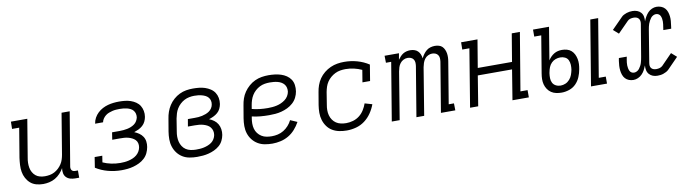

<svg xmlns="http://www.w3.org/2000/svg" viewBox="-29 -1016 5457 1512"><g transform="rotate(-10 2700.0 -260.0)"><path d="M228 8Q199 8 172.5 0.5Q146 -7 126.5 -24Q107 -41 94 -65Q81 -89 76.5 -116Q72 -143 73.5 -171Q75 -199 79 -228L118 -462H61L62 -520H193L143 -218Q139 -198 138.5 -177.5Q138 -157 141.5 -137.5Q145 -118 154.5 -101Q164 -84 178.5 -72Q193 -60 212.5 -55Q232 -50 252 -50Q271 -50 290.5 -53.5Q310 -57 328 -66.5Q346 -76 361 -90Q376 -104 387 -121Q398 -138 404 -157Q410 -176 413 -194L467 -520H532L460 -89Q459 -81 460.5 -73.5Q462 -66 466.5 -60.5Q471 -55 478 -52.5Q485 -50 493 -50H515V8H483Q463 8 444 2.5Q425 -3 412 -16.5Q399 -30 395.5 -49.5Q392 -69 395 -89L396 -91Q383 -68 365 -48.5Q347 -29 324.5 -16Q302 -3 277 2.5Q252 8 228 8Z M855 8Q799 8 746.5 -6Q694 -20 650 -48L663 -131H724L716 -79Q747 -65 782.5 -57.5Q818 -50 855 -50Q872 -50 888.5 -51.5Q905 -53 922 -57Q939 -61 955.5 -68Q972 -75 986 -86.5Q1000 -98 1009 -113.5Q1018 -129 1021 -146Q1024 -163 1020 -179Q1016 -195 1005 -206Q994 -217 979.5 -224Q965 -231 949.5 -235Q934 -239 917.5 -240Q901 -241 884 -241H823L832 -299H893Q908 -299 923.5 -300.5Q939 -302 954 -305Q969 -308 984 -314Q999 -320 1012 -329.5Q1025 -339 1033 -353Q1041 -367 1044 -381Q1046 -397 1042.5 -411Q1039 -425 1030 -436Q1021 -447 1008 -453.5Q995 -460 981 -463.5Q967 -467 952.5 -468.5Q938 -470 922 -470Q908 -470 893.5 -469Q879 -468 864.5 -464.5Q850 -461 835.5 -455.5Q821 -450 809 -440.5Q797 -431 788 -418Q779 -405 776 -390V-389H712L713 -392Q716 -414 727.5 -435Q739 -456 756.5 -472.5Q774 -489 795 -500Q816 -511 838 -517Q860 -523 882.5 -525.5Q905 -528 927 -528Q951 -528 974.5 -525.5Q998 -523 1020 -515.5Q1042 -508 1061 -495Q1080 -482 1091.5 -463.5Q1103 -445 1107.5 -421.5Q1112 -398 1108 -374Q1105 -356 1096.5 -338Q1088 -320 1073 -306.5Q1058 -293 1040 -284.5Q1022 -276 1004 -270Q1024 -262 1041.5 -250Q1059 -238 1070.5 -220.5Q1082 -203 1085 -181Q1088 -159 1084 -137Q1080 -113 1069 -90Q1058 -67 1039 -49.5Q1020 -32 997 -21Q974 -10 950.5 -3.5Q927 3 902.5 5.5Q878 8 855 8Z M1459 8Q1428 8 1398 2.5Q1368 -3 1343.5 -18Q1319 -33 1301.5 -56Q1284 -79 1275 -107Q1266 -135 1266 -166Q1266 -197 1271 -228L1288 -328Q1292 -355 1301 -381Q1310 -407 1325.5 -431Q1341 -455 1363 -474.5Q1385 -494 1411 -506.5Q1437 -519 1464 -523.5Q1491 -528 1518 -528Q1543 -528 1567.5 -525.5Q1592 -523 1614.5 -515.5Q1637 -508 1657 -495Q1677 -482 1689.5 -463Q1702 -444 1706.5 -420Q1711 -396 1707 -371Q1704 -353 1695.5 -335Q1687 -317 1672 -304Q1657 -291 1639 -282.5Q1621 -274 1602 -268Q1623 -260 1640.5 -247Q1658 -234 1669 -215.5Q1680 -197 1683.5 -174Q1687 -151 1683 -128Q1679 -105 1668 -83Q1657 -61 1638.5 -45Q1620 -29 1597.5 -18.5Q1575 -8 1551.5 -2Q1528 4 1505 6Q1482 8 1459 8ZM1459 -50Q1475 -50 1491 -51Q1507 -52 1523 -55.5Q1539 -59 1555.5 -65.5Q1572 -72 1585.5 -82Q1599 -92 1608 -107Q1617 -122 1620 -138Q1623 -156 1619 -172Q1615 -188 1605 -200.5Q1595 -213 1580.5 -220.5Q1566 -228 1550 -232.5Q1534 -237 1517 -238.5Q1500 -240 1483 -240H1428L1438 -298H1493Q1508 -298 1522.5 -299Q1537 -300 1552.5 -303.5Q1568 -307 1582.5 -312.5Q1597 -318 1610 -327Q1623 -336 1632 -350Q1641 -364 1643 -379Q1646 -394 1642.5 -409Q1639 -424 1629.5 -435Q1620 -446 1607 -452.5Q1594 -459 1579 -463Q1564 -467 1549 -468.5Q1534 -470 1518 -470Q1499 -470 1478.5 -466Q1458 -462 1439.5 -452.5Q1421 -443 1405 -428Q1389 -413 1378 -395Q1367 -377 1361 -357.5Q1355 -338 1351 -318L1335 -218Q1331 -197 1331 -175.5Q1331 -154 1336 -134.5Q1341 -115 1352 -98Q1363 -81 1379.5 -70Q1396 -59 1417 -54.5Q1438 -50 1459 -50Z M2061 8Q2030 8 2000 2.5Q1970 -3 1945 -18Q1920 -33 1902 -56Q1884 -79 1875 -107Q1866 -135 1866 -166Q1866 -197 1871 -228L1888 -328Q1892 -355 1901 -381.5Q1910 -408 1926.5 -432Q1943 -456 1965.5 -475.5Q1988 -495 2014 -507Q2040 -519 2067.5 -523.5Q2095 -528 2122 -528Q2147 -528 2172.5 -525Q2198 -522 2221.5 -514.5Q2245 -507 2265 -493.5Q2285 -480 2298 -460.5Q2311 -441 2314.5 -416Q2318 -391 2314 -365Q2310 -340 2298 -316.5Q2286 -293 2266 -275Q2246 -257 2222 -245.5Q2198 -234 2173 -227.5Q2148 -221 2123.5 -219Q2099 -217 2074 -217Q2039 -217 2004.5 -220Q1970 -223 1937 -231L1935 -219Q1931 -197 1931 -175Q1931 -153 1936.5 -133Q1942 -113 1954.5 -96.5Q1967 -80 1984.5 -69Q2002 -58 2023 -54Q2044 -50 2066 -50Q2090 -50 2114.5 -55.5Q2139 -61 2161 -74.5Q2183 -88 2200.5 -107.5Q2218 -127 2229 -150L2284 -126Q2267 -95 2243.5 -68.5Q2220 -42 2190 -24.5Q2160 -7 2126.5 0.5Q2093 8 2061 8ZM2074 -274Q2091 -274 2109 -275.5Q2127 -277 2145 -281Q2163 -285 2180 -292.5Q2197 -300 2212.5 -311.5Q2228 -323 2238 -339.5Q2248 -356 2251 -374Q2253 -390 2249.5 -405.5Q2246 -421 2236.5 -432.5Q2227 -444 2214 -451.5Q2201 -459 2185.5 -463Q2170 -467 2154.5 -468.5Q2139 -470 2122 -470Q2102 -470 2081.5 -466.5Q2061 -463 2042 -453.5Q2023 -444 2006.5 -429Q1990 -414 1979 -396Q1968 -378 1961.5 -358Q1955 -338 1952 -319L1947 -289Q1977 -281 2009 -277.5Q2041 -274 2074 -274Z M2656 8Q2625 8 2595.5 2Q2566 -4 2541.5 -18.5Q2517 -33 2500 -56.5Q2483 -80 2474.5 -108Q2466 -136 2466 -166.5Q2466 -197 2471 -228L2488 -328Q2492 -355 2501.5 -382Q2511 -409 2527.5 -433Q2544 -457 2567.5 -476Q2591 -495 2618 -507Q2645 -519 2672.5 -523.5Q2700 -528 2727 -528Q2781 -528 2831 -514Q2881 -500 2924 -472L2903 -344H2842L2858 -441Q2828 -455 2795 -462.5Q2762 -470 2728 -470Q2707 -470 2686 -466.5Q2665 -463 2645.5 -453.5Q2626 -444 2609 -429.5Q2592 -415 2580 -397Q2568 -379 2561.5 -359Q2555 -339 2551 -318L2535 -218Q2531 -197 2531 -175.5Q2531 -154 2536.5 -134Q2542 -114 2553.5 -97.5Q2565 -81 2581.5 -70Q2598 -59 2619 -54.5Q2640 -50 2661 -50Q2688 -50 2716 -58Q2744 -66 2767 -84Q2790 -102 2805.5 -127Q2821 -152 2830 -178L2889 -161Q2876 -125 2853.5 -92Q2831 -59 2799.5 -35.5Q2768 -12 2730.5 -2Q2693 8 2656 8Z M3524 0H3409L3475 -398Q3477 -413 3476 -426.5Q3475 -440 3467.5 -451Q3460 -462 3447.5 -467Q3435 -472 3421 -472Q3405 -472 3388.5 -464Q3372 -456 3361.5 -441.5Q3351 -427 3345.5 -410.5Q3340 -394 3337 -378L3275 0H3213L3279 -398Q3281 -413 3280 -426.5Q3279 -440 3271.5 -451Q3264 -462 3251.5 -467Q3239 -472 3225 -472Q3208 -472 3192 -464Q3176 -456 3165 -441.5Q3154 -427 3149 -410.5Q3144 -394 3141 -378L3079 0H3016L3093 -464H3051L3050 -520H3165L3156 -469Q3165 -482 3175.5 -493.5Q3186 -505 3199 -513Q3212 -521 3227 -524.5Q3242 -528 3256 -528Q3273 -528 3289 -523Q3305 -518 3316.5 -506.5Q3328 -495 3334 -480Q3340 -465 3342 -448Q3350 -465 3361 -480Q3372 -495 3386 -506.5Q3400 -518 3418 -523Q3436 -528 3453 -528Q3469 -528 3485 -523.5Q3501 -519 3511.5 -508.5Q3522 -498 3528.5 -483.5Q3535 -469 3537.5 -453.5Q3540 -438 3539.5 -421.5Q3539 -405 3536 -388L3481 -56H3523Z M3642 0 3718 -462H3661L3662 -520H3793L3756 -298H4030L4067 -520H4132L4055 -58H4112V0H3981L4020 -240H3746L3707 0Z M4609 0 4695 -520H4758L4681 -56H4737V0ZM4374 8Q4351 8 4330 3.5Q4309 -1 4291.5 -12.5Q4274 -24 4262 -42Q4250 -60 4244.5 -80.5Q4239 -101 4239.5 -123.5Q4240 -146 4244 -169L4293 -464H4237V-520H4365L4322 -259Q4331 -273 4343 -285.5Q4355 -298 4370 -307Q4385 -316 4401 -319.5Q4417 -323 4433 -323Q4454 -323 4473.5 -317.5Q4493 -312 4507.5 -299Q4522 -286 4530.5 -268.5Q4539 -251 4543 -231Q4547 -211 4546 -190Q4545 -169 4541 -149Q4536 -119 4523.5 -89Q4511 -59 4488.5 -36Q4466 -13 4435 -2.5Q4404 8 4374 8ZM4375 -48Q4395 -48 4414 -56Q4433 -64 4447.5 -80.5Q4462 -97 4469 -116.5Q4476 -136 4480 -156Q4483 -176 4482 -196Q4481 -216 4473 -233Q4465 -250 4447.5 -258.5Q4430 -267 4410 -267Q4391 -267 4372.5 -260.5Q4354 -254 4339.5 -239.5Q4325 -225 4317.5 -206Q4310 -187 4307 -169L4305 -160Q4302 -139 4302.5 -119Q4303 -99 4311.5 -82.5Q4320 -66 4337.5 -57Q4355 -48 4375 -48Z M4948 8Q4929 8 4912 1.5Q4895 -5 4883 -18Q4871 -31 4865 -48.5Q4859 -66 4857 -84Q4855 -102 4856 -121.5Q4857 -141 4860 -160L4864 -182H4927L4923 -160Q4921 -148 4919.5 -136.5Q4918 -125 4918.5 -113.5Q4919 -102 4921 -91Q4923 -80 4927.5 -70Q4932 -60 4941.5 -54Q4951 -48 4963 -48Q4974 -48 4985.5 -54Q4997 -60 5004.5 -70Q5012 -80 5018 -91Q5024 -102 5027.5 -113.5Q5031 -125 5033.5 -136.5Q5036 -148 5038 -160L5081 -417Q5083 -429 5081.5 -440Q5080 -451 5073 -459.5Q5066 -468 5055.5 -471.5Q5045 -475 5033 -475Q5020 -475 5007 -471.5Q4994 -468 4985 -459L4898 -371L4856 -408L4943 -496Q4951 -505 4962.5 -511Q4974 -517 4986 -521Q4998 -525 5009.5 -526.5Q5021 -528 5033 -528Q5053 -528 5070.5 -521.5Q5088 -515 5100 -501.5Q5112 -488 5115.5 -469Q5119 -450 5117 -431Q5124 -449 5133.5 -466Q5143 -483 5156.5 -497.5Q5170 -512 5188.5 -520Q5207 -528 5225 -528Q5244 -528 5261.5 -521.5Q5279 -515 5291 -502Q5303 -489 5309 -471.5Q5315 -454 5317 -436Q5319 -418 5317.5 -398.5Q5316 -379 5313 -360L5310 -338H5247L5250 -360Q5252 -372 5253.5 -383.5Q5255 -395 5255 -406.5Q5255 -418 5253 -429Q5251 -440 5246.5 -450Q5242 -460 5232.5 -466Q5223 -472 5211 -472Q5200 -472 5188.5 -466Q5177 -460 5169.5 -450Q5162 -440 5156 -429Q5150 -418 5146 -406.5Q5142 -395 5139.5 -383.5Q5137 -372 5135 -360L5093 -103Q5091 -91 5092 -80Q5093 -69 5100 -60.5Q5107 -52 5117.5 -48.5Q5128 -45 5140 -45Q5153 -45 5166 -48.5Q5179 -52 5189 -61L5275 -149L5317 -112L5231 -24Q5222 -15 5210.5 -9Q5199 -3 5187.5 1Q5176 5 5164 6.5Q5152 8 5140 8Q5120 8 5103 1.5Q5086 -5 5074 -18.5Q5062 -32 5058 -51Q5054 -70 5056 -89Q5049 -71 5040 -54Q5031 -37 5017 -22.5Q5003 -8 4984.5 0Q4966 8 4948 8Z"/></g></svg>

Font: Iosevka HT Light Extended
Style: Italic
Weight: 300
Width: 7
Italic angle: -9°
Monospace: yes
Designer: Belleve Invis
Foundry: Belleve Invis
Version: Version 32.3.0; ttfautohint (v1.8.4)